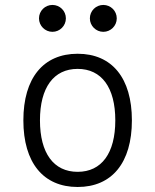

<svg xmlns="http://www.w3.org/2000/svg" viewBox="-20 -744 626 774"><path d="M293 9.8C431.2 9.8 511.7 -87.9 511.7 -258.8C511.7 -429.7 431.2 -527.3 293 -527.3C154.8 -527.3 74.2 -429.7 74.2 -258.8C74.2 -87.9 154.8 9.8 293 9.8ZM293 -51.3C196.3 -51.3 141.1 -126.5 141.1 -258.8C141.1 -391.1 196.3 -466.3 293 -466.3C389.6 -466.3 444.8 -391.1 444.8 -258.8C444.8 -126.5 389.6 -51.3 293 -51.3ZM191.4 -615.7C221.2 -615.7 245.6 -640.1 245.6 -669.9C245.6 -700.2 221.2 -724.1 191.4 -724.1C161.6 -724.1 137.2 -700.2 137.2 -669.9C137.2 -640.1 161.6 -615.7 191.4 -615.7ZM396.5 -615.7C426.3 -615.7 450.7 -640.1 450.7 -669.9C450.7 -700.2 426.3 -724.1 396.5 -724.1C366.7 -724.1 342.3 -700.2 342.3 -669.9C342.3 -640.1 366.7 -615.7 396.5 -615.7Z"/></svg>

Font: Cascadia Mono Light
Style: Regular
Weight: 300
Monospace: yes
Designer: Aaron Bell
Foundry: Saja Typeworks
Version: Version 2404.023